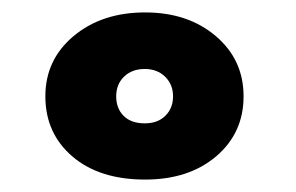

<svg xmlns="http://www.w3.org/2000/svg" viewBox="-20 -692 477 309"><path d="M53 -537Q53 -596 98.5 -634Q144 -672 213.5 -672Q282.5 -672 327.2 -634Q372 -596 372 -537Q372 -478 328 -440.5Q284 -403 213.5 -403Q140 -403 96.5 -440.2Q53 -477.5 53 -537ZM213 -493.5Q234 -493.5 246.2 -505.8Q258.5 -518 258.5 -537Q258.5 -556 245.8 -568.5Q233 -581 213 -581Q192.5 -581 179.8 -568.8Q167 -556.5 167 -537Q167 -517.5 179 -505.5Q191 -493.5 213 -493.5Z"/></svg>

Font: League Spartan Black
Style: Regular
Weight: 900
Foundry: The League of Moveable Type
Version: Version 2.002